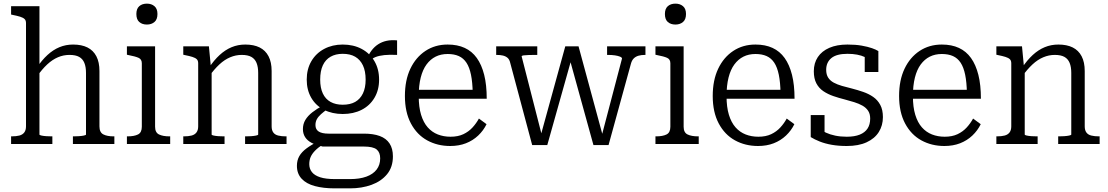

<svg xmlns="http://www.w3.org/2000/svg" viewBox="-20 -792 6095 1056"><path d="M197 -758V-52Q197 -49 208 -46.5Q219 -44 235 -43Q251 -42 264 -42H268V0H41V-42H44Q69 -42 86.5 -46.5Q104 -51 113.5 -63.5Q123 -76 123 -97V-665Q123 -680 115 -687.5Q107 -695 91 -700Q75 -705 50 -710L41 -712V-758ZM609 0H381V-42H385Q398 -42 414 -43Q430 -44 441.5 -46.5Q453 -49 453 -52V-391Q453 -424 444 -446Q435 -468 415.5 -479Q396 -490 362 -490Q329 -490 298.5 -477Q268 -464 239.5 -437.5Q211 -411 184 -372L182 -419Q210 -461 241 -489.5Q272 -518 307 -532.5Q342 -547 382 -547Q429 -547 461 -531Q493 -515 510 -482.5Q527 -450 527 -401V-97Q527 -64 548 -53Q569 -42 605 -42H609Z M788 -657Q762 -657 746 -671Q730 -685 730 -715Q730 -744 746 -758Q762 -772 788 -772Q813 -772 829.5 -758Q846 -744 846 -715Q846 -685 829.5 -671Q813 -657 788 -657ZM833 -537V-95Q833 -63 854.5 -52.5Q876 -42 912 -42H916V0H678V-42H682Q718 -42 739 -52.5Q760 -63 760 -95V-444Q760 -466 742 -474Q724 -482 687 -489L678 -491V-537Z M988 0V-42H992Q1016 -42 1033.5 -46.5Q1051 -51 1060.5 -63.5Q1070 -76 1070 -97V-444Q1070 -459 1062 -466.5Q1054 -474 1038 -479Q1022 -484 997 -489L988 -491V-537H1129L1140 -422L1144 -416V-52Q1144 -49 1155 -46.5Q1166 -44 1182 -43Q1198 -42 1211 -42H1215V0ZM1556 0H1328V-42H1332Q1345 -42 1361 -43Q1377 -44 1388.5 -46.5Q1400 -49 1400 -52V-391Q1400 -424 1391 -446Q1382 -468 1362.5 -479Q1343 -490 1309 -490Q1277 -490 1246 -477Q1215 -464 1186.5 -437.5Q1158 -411 1130 -372L1129 -419Q1157 -461 1188 -489.5Q1219 -518 1254 -532.5Q1289 -547 1329 -547Q1376 -547 1408 -531Q1440 -515 1457 -482.5Q1474 -450 1474 -401V-97Q1474 -76 1483 -63.5Q1492 -51 1510 -46.5Q1528 -42 1552 -42H1556Z M2164 -490Q2123 -492 2094 -489Q2065 -486 2045 -478Q2025 -470 2010 -453L1995 -462Q2007 -492 2023 -513.5Q2039 -535 2060 -548.5Q2081 -562 2106.5 -567.5Q2132 -573 2164 -570ZM1865 -165Q1807 -165 1762 -188Q1717 -211 1692 -254Q1667 -297 1667 -354Q1667 -412 1692.5 -455.5Q1718 -499 1763 -523Q1808 -547 1865 -547Q1924 -547 1969 -523Q2014 -499 2039.5 -455.5Q2065 -412 2065 -354Q2065 -297 2039.5 -254Q2014 -211 1969 -188Q1924 -165 1865 -165ZM1865 -216Q1906 -216 1933.5 -231.5Q1961 -247 1976 -278Q1991 -309 1991 -354Q1991 -401 1976 -432.5Q1961 -464 1933.5 -480Q1906 -496 1865 -496Q1826 -496 1798 -480Q1770 -464 1755.5 -432.5Q1741 -401 1741 -354Q1741 -309 1755.5 -278Q1770 -247 1798 -231.5Q1826 -216 1865 -216ZM1820 244Q1759 244 1712 231.5Q1665 219 1639 191Q1613 163 1613 120Q1613 90 1626 67Q1639 44 1666 24Q1693 4 1734 -17L1758 1Q1730 19 1713 36.5Q1696 54 1688.5 71.5Q1681 89 1681 111Q1681 136 1695.5 154.5Q1710 173 1741 183Q1772 193 1823 193H1905Q1958 193 1995 179.5Q2032 166 2051.5 140.5Q2071 115 2071 79Q2071 46 2051.5 30Q2032 14 1981 14H1753L1752 13Q1717 6 1693.5 -6.5Q1670 -19 1658 -38Q1646 -57 1646 -82Q1646 -110 1659.5 -132.5Q1673 -155 1698 -174.5Q1723 -194 1757 -212L1781 -192Q1760 -177 1745 -163.5Q1730 -150 1722.5 -136Q1715 -122 1715 -104Q1715 -80 1733 -68.5Q1751 -57 1787 -57H1982Q2033 -57 2068.5 -44Q2104 -31 2122.5 -3Q2141 25 2141 68Q2141 127 2109 166Q2077 205 2023.5 224.5Q1970 244 1905 244Z M2283 -263Q2283 -203 2296 -160.5Q2309 -118 2332.5 -91.5Q2356 -65 2388 -52.5Q2420 -40 2458 -40Q2499 -40 2528.5 -54Q2558 -68 2579 -91Q2600 -114 2614 -140L2656 -109Q2639 -74 2610 -46.5Q2581 -19 2542.5 -4Q2504 11 2456 11Q2386 11 2329.5 -20Q2273 -51 2240 -113Q2207 -175 2207 -264Q2207 -351 2237 -414Q2267 -477 2320 -512Q2373 -547 2442 -547Q2496 -547 2536 -528.5Q2576 -510 2602.5 -473Q2629 -436 2643 -380.5Q2657 -325 2657 -249H2263V-298H2603L2580 -279Q2579 -339 2570.5 -380.5Q2562 -422 2545.5 -447Q2529 -472 2503.5 -483.5Q2478 -495 2442 -495Q2405 -495 2376 -480.5Q2347 -466 2326 -437.5Q2305 -409 2294 -365.5Q2283 -322 2283 -263Z M3127 -481 3110 -479 3244 6H3327L3450 -441Q3455 -460 3465.5 -470.5Q3476 -481 3491.5 -485.5Q3507 -490 3526 -490H3530V-537H3319V-490H3323Q3345 -490 3362 -487.5Q3379 -485 3390 -480.5Q3401 -476 3401 -470L3287 -36L3300 -28L3162 -537H3089L2951 -36L2965 -29L2849 -482Q2849 -486 2860 -487.5Q2871 -489 2889.5 -489.5Q2908 -490 2931 -490H2935V-537H2709V-490H2712Q2731 -490 2746 -486.5Q2761 -483 2771.5 -474Q2782 -465 2786 -447L2907 6H2990Z M3695 -657Q3669 -657 3653 -671Q3637 -685 3637 -715Q3637 -744 3653 -758Q3669 -772 3695 -772Q3720 -772 3736.5 -758Q3753 -744 3753 -715Q3753 -685 3736.5 -671Q3720 -657 3695 -657ZM3740 -537V-95Q3740 -63 3761.5 -52.5Q3783 -42 3819 -42H3823V0H3585V-42H3589Q3625 -42 3646 -52.5Q3667 -63 3667 -95V-444Q3667 -466 3649 -474Q3631 -482 3594 -489L3585 -491V-537Z M3976 -263Q3976 -203 3989 -160.5Q4002 -118 4025.5 -91.5Q4049 -65 4081 -52.5Q4113 -40 4151 -40Q4192 -40 4221.5 -54Q4251 -68 4272 -91Q4293 -114 4307 -140L4349 -109Q4332 -74 4303 -46.5Q4274 -19 4235.5 -4Q4197 11 4149 11Q4079 11 4022.5 -20Q3966 -51 3933 -113Q3900 -175 3900 -264Q3900 -351 3930 -414Q3960 -477 4013 -512Q4066 -547 4135 -547Q4189 -547 4229 -528.5Q4269 -510 4295.5 -473Q4322 -436 4336 -380.5Q4350 -325 4350 -249H3956V-298H4296L4273 -279Q4272 -339 4263.5 -380.5Q4255 -422 4238.5 -447Q4222 -472 4196.5 -483.5Q4171 -495 4135 -495Q4098 -495 4069 -480.5Q4040 -466 4019 -437.5Q3998 -409 3987 -365.5Q3976 -322 3976 -263Z M4766 -140Q4766 -166 4754.5 -183Q4743 -200 4723.5 -211Q4704 -222 4678.5 -230Q4653 -238 4626 -245Q4594 -253 4563.5 -263.5Q4533 -274 4508.5 -290.5Q4484 -307 4470 -333.5Q4456 -360 4456 -400Q4456 -445 4478 -478Q4500 -511 4541.5 -529Q4583 -547 4641 -547Q4686 -547 4719.5 -541Q4753 -535 4776 -527Q4799 -519 4811 -511V-396H4736V-495Q4744 -494 4750 -491Q4756 -488 4760 -483.5Q4764 -479 4766 -471.5Q4768 -464 4768 -455Q4756 -469 4737 -478Q4718 -487 4694 -491.5Q4670 -496 4641 -496Q4581 -496 4552.5 -472.5Q4524 -449 4524 -408Q4524 -382 4535 -365Q4546 -348 4565.5 -337.5Q4585 -327 4611 -319.5Q4637 -312 4666 -305Q4697 -297 4727.5 -286.5Q4758 -276 4782.5 -259Q4807 -242 4821.5 -215Q4836 -188 4836 -148Q4836 -102 4813.5 -66Q4791 -30 4746.5 -9.5Q4702 11 4637 11Q4592 11 4555 4.5Q4518 -2 4489 -13.5Q4460 -25 4439 -38V-159H4515V-29Q4503 -35 4496 -42.5Q4489 -50 4486 -57Q4483 -64 4482.5 -72Q4482 -80 4483 -87Q4500 -73 4522.5 -62.5Q4545 -52 4574 -46Q4603 -40 4637 -40Q4680 -40 4708.5 -51.5Q4737 -63 4751.5 -85Q4766 -107 4766 -140Z M5001 -263Q5001 -203 5014 -160.5Q5027 -118 5050.5 -91.5Q5074 -65 5106 -52.5Q5138 -40 5176 -40Q5217 -40 5246.5 -54Q5276 -68 5297 -91Q5318 -114 5332 -140L5374 -109Q5357 -74 5328 -46.5Q5299 -19 5260.5 -4Q5222 11 5174 11Q5104 11 5047.5 -20Q4991 -51 4958 -113Q4925 -175 4925 -264Q4925 -351 4955 -414Q4985 -477 5038 -512Q5091 -547 5160 -547Q5214 -547 5254 -528.5Q5294 -510 5320.5 -473Q5347 -436 5361 -380.5Q5375 -325 5375 -249H4981V-298H5321L5298 -279Q5297 -339 5288.5 -380.5Q5280 -422 5263.5 -447Q5247 -472 5221.5 -483.5Q5196 -495 5160 -495Q5123 -495 5094 -480.5Q5065 -466 5044 -437.5Q5023 -409 5012 -365.5Q5001 -322 5001 -263Z M5460 0V-42H5464Q5488 -42 5505.5 -46.5Q5523 -51 5532.5 -63.5Q5542 -76 5542 -97V-444Q5542 -459 5534 -466.5Q5526 -474 5510 -479Q5494 -484 5469 -489L5460 -491V-537H5601L5612 -422L5616 -416V-52Q5616 -49 5627 -46.5Q5638 -44 5654 -43Q5670 -42 5683 -42H5687V0ZM6028 0H5800V-42H5804Q5817 -42 5833 -43Q5849 -44 5860.5 -46.5Q5872 -49 5872 -52V-391Q5872 -424 5863 -446Q5854 -468 5834.5 -479Q5815 -490 5781 -490Q5749 -490 5718 -477Q5687 -464 5658.5 -437.5Q5630 -411 5602 -372L5601 -419Q5629 -461 5660 -489.5Q5691 -518 5726 -532.5Q5761 -547 5801 -547Q5848 -547 5880 -531Q5912 -515 5929 -482.5Q5946 -450 5946 -401V-97Q5946 -76 5955 -63.5Q5964 -51 5982 -46.5Q6000 -42 6024 -42H6028Z"/></svg>

Font: Roboto Serif SemiCondensed Light
Style: Regular
Weight: 300
Width: 4
Designer: Greg Gazdowicz
Foundry: Commercial Type
Version: Version 1.007